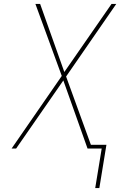

<svg xmlns="http://www.w3.org/2000/svg" viewBox="-20 -755 640 976"><path d="M464 201 497 0H425L302 -346L62 0H39L294 -369L160 -735H184L307 -389L547 -735H571L316 -366L442 -19H521L485 201Z"/></svg>

Font: Iosevka SS04 Th Ex Obl
Style: Regular
Weight: 100
Width: 7
Italic angle: -9°
Monospace: yes
Designer: Belleve Invis
Foundry: Belleve Invis
Version: Version 19.0.0; ttfautohint (v1.8.4)